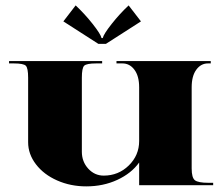

<svg xmlns="http://www.w3.org/2000/svg" viewBox="-20 -678 809 703"><path d="M368 -517.5H340L212 -599.7L257 -658.2Q289.8 -627.6 319.3 -590.3Q348.8 -552.9 351.8 -538.5H356.2Q359.3 -552.9 388.8 -590.3Q418.3 -627.6 451 -658.2L496.1 -599.7ZM83 -393.4Q83 -428.8 74.5 -437.3Q66 -445.8 30.6 -445.8H13.1V-454.5H354V-445.8H332.2Q296.8 -445.8 288.2 -437.3Q279.7 -428.8 279.7 -393.4V-122.4Q279.7 -86.1 303.1 -60.5Q326.5 -35 359.7 -35Q413.5 -35 451.5 -72.1Q489.5 -109.3 489.5 -161.7V-358.4Q489.5 -399.5 472.2 -422.6Q455 -445.8 428.3 -445.8H406.5V-454.5H751.7V-445.8H741.3Q715.5 -445.8 698.6 -422.6Q681.8 -399.5 681.8 -358.4V-61.2Q681.8 -27.1 693.8 -17.9Q705.9 -8.7 743 -8.7H760.5V0H489.5V-83Q461.1 -43.3 409.5 -19.4Q358 4.4 295.9 4.4Q238.2 4.4 189.2 -17.3Q140.3 -38.9 111.7 -76.3Q83 -113.6 83 -157.3Z"/></svg>

Font: Wabroye
Style: Medium
Weight: 500
Designer: gluk
Foundry: gluk
Version: Version 0.14